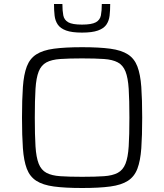

<svg xmlns="http://www.w3.org/2000/svg" viewBox="-20 -932 821 960"><path d="M391 8Q305 8 249.5 0.5Q194 -7 161.5 -28Q129 -49 114 -88.5Q99 -128 94.5 -190.5Q90 -253 90 -344Q90 -435 94.5 -497.5Q99 -560 114 -599.5Q129 -639 161.5 -660Q194 -681 249.5 -688.5Q305 -696 391 -696Q476 -696 531.5 -688.5Q587 -681 619.5 -660Q652 -639 667 -599.5Q682 -560 686.5 -497.5Q691 -435 691 -344Q691 -253 686.5 -190.5Q682 -128 667 -88.5Q652 -49 619.5 -28Q587 -7 531.5 0.5Q476 8 391 8ZM391 -48Q457 -48 500 -51Q543 -54 569 -68Q595 -82 607.5 -113.5Q620 -145 623.5 -200.5Q627 -256 627 -344Q627 -432 623.5 -487.5Q620 -543 607.5 -574.5Q595 -606 569 -620Q543 -634 500 -637Q457 -640 390 -640Q325 -640 281.5 -637Q238 -634 212 -620Q186 -606 173.5 -574.5Q161 -543 157.5 -487.5Q154 -432 154 -344Q154 -256 157.5 -200.5Q161 -145 173.5 -113.5Q186 -82 212 -68Q238 -54 281.5 -51Q325 -48 391 -48ZM390 -769Q339 -769 310.5 -779.5Q282 -790 269 -809Q256 -828 253 -854Q250 -880 250 -912H292Q292 -878 296.5 -855Q301 -832 321.5 -820.5Q342 -809 390 -809Q438 -809 459 -820.5Q480 -832 484.5 -855Q489 -878 489 -912H531Q531 -880 528 -854Q525 -828 512 -809Q499 -790 470 -779.5Q441 -769 390 -769Z"/></svg>

Font: Saira SemiExpanded Light
Style: Regular
Weight: 300
Width: 6
Designer: Hector Gatti with collaboration of the Omnibus-Type team
Foundry: Omnibus-Type
Version: Version 1.101